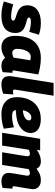

<svg xmlns="http://www.w3.org/2000/svg" viewBox="942 -1746 790 2761"><g transform="rotate(90 1337.5 -365.0)"><path d="M-23 -25 20 -160Q44 -151 74 -144Q104 -137 135.5 -133Q167 -129 192 -129Q213 -129 226 -132.5Q239 -136 246 -143Q253 -150 253 -159Q253 -172 241 -180Q229 -188 209 -194.5Q189 -201 166 -208Q143 -215 119.5 -226Q96 -237 76.5 -254Q57 -271 45 -297.5Q33 -324 33 -363Q33 -409 50 -445.5Q67 -482 99.5 -506.5Q132 -531 178 -544Q224 -557 284 -557Q337 -557 380 -549Q423 -541 456 -528L414 -390Q392 -398 366 -403Q340 -408 314.5 -411Q289 -414 268 -414Q247 -414 234 -410.5Q221 -407 215 -400Q209 -393 209 -383Q209 -373 221 -366Q233 -359 252.5 -354Q272 -349 296 -342.5Q320 -336 343.5 -325.5Q367 -315 387 -298.5Q407 -282 419 -255.5Q431 -229 431 -191Q431 -145 418 -111Q405 -77 381.5 -53.5Q358 -30 327 -16Q296 -2 259 4Q222 10 183 10Q120 10 71 0Q22 -10 -23 -25Z M902 10Q878 10 856.5 4Q835 -2 817 -14.5Q799 -27 788 -44Q767 -28 742.5 -15.5Q718 -3 692 3.5Q666 10 637 10Q588 10 551 -11.5Q514 -33 493 -77Q472 -121 472 -186Q472 -311 510.5 -393Q549 -475 620 -516Q691 -557 790 -557Q821 -557 853.5 -554Q886 -551 918 -545.5Q950 -540 978 -533.5Q1006 -527 1027 -520Q1012 -430 1002 -368Q992 -306 986 -268Q980 -230 976.5 -209Q973 -188 971.5 -178.5Q970 -169 970 -167Q970 -158 974 -153Q978 -148 987 -148Q991 -148 995.5 -148Q1000 -148 1004 -149L994 -9Q978 -1 952.5 4.5Q927 10 902 10ZM785 -164 823 -404Q812 -409 799 -410.5Q786 -412 772 -412Q740 -412 714.5 -386Q689 -360 674 -316Q659 -272 659 -216Q659 -182 675.5 -164Q692 -146 715 -146Q727 -146 739 -148.5Q751 -151 763.5 -155Q776 -159 785 -164Z M1149 -740H1333L1248 -205Q1246 -198 1245.5 -192Q1245 -186 1245 -180Q1245 -173 1247.5 -167Q1250 -161 1256 -158.5Q1262 -156 1271 -156Q1280 -156 1290.5 -157.5Q1301 -159 1315 -162L1304 -16Q1276 -5 1241 2.5Q1206 10 1171 10Q1110 10 1080.5 -18.5Q1051 -47 1051 -104Q1051 -116 1053 -130.5Q1055 -145 1057 -159Z M1503 -299Q1519 -297 1540.5 -298.5Q1562 -300 1581 -303Q1632 -313 1659.5 -335Q1687 -357 1688 -385Q1688 -403 1678 -411.5Q1668 -420 1648 -420Q1617 -421 1591.5 -398Q1566 -375 1551 -333.5Q1536 -292 1536 -234Q1535 -197 1544.5 -177Q1554 -157 1576 -150Q1598 -143 1635 -143Q1652 -143 1676 -145.5Q1700 -148 1728 -154Q1756 -160 1787 -170L1807 -24Q1759 -7 1705.5 1.5Q1652 10 1600 10Q1522 10 1467 -16Q1412 -42 1383 -91.5Q1354 -141 1354 -211Q1354 -284 1373.5 -346.5Q1393 -409 1433 -456.5Q1473 -504 1532 -530Q1591 -556 1670 -556Q1733 -556 1777.5 -538.5Q1822 -521 1845.5 -488Q1869 -455 1869 -412Q1869 -331 1806 -276Q1743 -221 1632 -205Q1592 -199 1558 -197.5Q1524 -196 1492 -200Z M2564 10Q2528 10 2500.5 -2Q2473 -14 2458 -37.5Q2443 -61 2443 -94Q2443 -104 2445.5 -125.5Q2448 -147 2452.5 -175.5Q2457 -204 2462.5 -234.5Q2468 -265 2472.5 -292.5Q2477 -320 2480 -339Q2483 -358 2483 -364Q2483 -380 2474 -389.5Q2465 -399 2445 -399Q2431 -399 2417.5 -394.5Q2404 -390 2388 -380Q2387 -376 2386 -366Q2385 -356 2384 -352Q2381 -330 2377 -306.5Q2373 -283 2369 -258Q2365 -233 2361 -207.5Q2357 -182 2353 -155.5Q2349 -129 2344.5 -102.5Q2340 -76 2336 -50.5Q2332 -25 2328 0H2146Q2151 -31 2156.5 -64.5Q2162 -98 2167.5 -132Q2173 -166 2178.5 -198.5Q2184 -231 2188.5 -259Q2193 -287 2196 -309.5Q2199 -332 2201 -346Q2203 -360 2203 -363Q2203 -374 2199 -382.5Q2195 -391 2187 -395.5Q2179 -400 2166 -400Q2153 -400 2139 -395.5Q2125 -391 2110 -383L2050 0H1866L1952 -547H2118L2111 -500Q2158 -531 2197.5 -544Q2237 -557 2273 -557Q2319 -557 2345 -540Q2371 -523 2381 -495Q2413 -517 2439 -530.5Q2465 -544 2490.5 -550.5Q2516 -557 2545 -557Q2591 -557 2619.5 -542Q2648 -527 2662.5 -501Q2677 -475 2677 -442Q2677 -434 2674 -412.5Q2671 -391 2666 -362.5Q2661 -334 2656 -303.5Q2651 -273 2646.5 -245Q2642 -217 2638.5 -196.5Q2635 -176 2635 -168Q2635 -159 2640 -153.5Q2645 -148 2653 -148Q2657 -148 2661.5 -148Q2666 -148 2670 -150L2659 -8Q2642 0 2615 5Q2588 10 2564 10Z"/></g></svg>

Font: Georama ExtraCondensed Thin ExtraBold
Style: Italic
Weight: 800
Italic angle: -9°
Version: Version 1.001